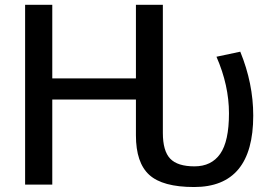

<svg xmlns="http://www.w3.org/2000/svg" viewBox="-20 -750 1101 780"><path d="M82 0V-730.5H192.4V-431.6H532.2V-730.5H641.6V-210Q641.6 -136.7 671.4 -105.5Q701.2 -74.2 770 -74.2Q838.9 -74.2 874.5 -125Q910.2 -175.8 910.2 -289.6Q910.2 -403.3 859.4 -519.5L956.1 -540Q1008.8 -411.1 1008.8 -280.3Q1008.8 9.8 768.6 9.8Q640.6 9.8 586.4 -39.6Q532.2 -88.9 532.2 -200.2V-345.7H192.4V0Z"/></svg>

Font: GenEi M Gothic v2 Medium
Style: Regular
Weight: 500
Version: Version 2.0